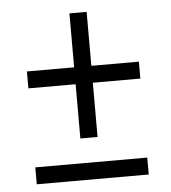

<svg xmlns="http://www.w3.org/2000/svg" viewBox="-46 -614 583 656"><g transform="rotate(-5 246.0 -286.0)"><path d="M216 -329H54V-387H216V-572H275V-387H438V-329H275V-143H216ZM54 -58H438V0H54Z"/></g></svg>

Font: Noto Serif Narrow
Style: Regular
Weight: 400
Width: 4
Designer: Monotype Design Team
Foundry: Monotype Imaging Inc.
Version: Version 1.001